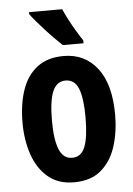

<svg xmlns="http://www.w3.org/2000/svg" viewBox="-55 -807 597 859"><g transform="rotate(-5 244.0 -378.0)"><path d="M452 -275Q452 -199 431.5 -134Q411 -69 365 -29.5Q319 10 243 10Q172 10 126 -29Q80 -68 58 -133Q36 -198 36 -275Q36 -358 57.5 -421.5Q79 -485 125.5 -521Q172 -557 245 -557Q340 -557 396 -484.5Q452 -412 452 -275ZM168 -273Q168 -188 186 -144Q204 -100 244 -100Q285 -100 302 -143.5Q319 -187 319 -275Q319 -361 302 -404Q285 -447 244 -447Q204 -447 186 -404.5Q168 -362 168 -273ZM257 -766Q266 -745 281 -716.5Q296 -688 312 -661.5Q328 -635 339 -619V-606H246Q233 -618 213.5 -637.5Q194 -657 173.5 -679.5Q153 -702 135.5 -722.5Q118 -743 108 -757V-766Z"/></g></svg>

Font: Noto Sans Armenian ExtraCondensed
Style: Bold
Weight: 700
Width: 2
Designer: Monotype Design Team
Foundry: Monotype Imaging Inc.
Version: Version 2.008; ttfautohint (v1.8.4.7-5d5b)